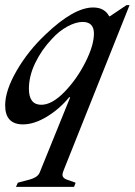

<svg xmlns="http://www.w3.org/2000/svg" viewBox="-29 -474 522 744"><path d="M40 234 85 222Q103 217 113 209.5Q123 202 127 189L243 -97H239Q201 -51 152 -21.5Q103 8 60 8Q-9 8 -9 -66Q-9 -123 35.5 -200Q80 -277 148 -341Q257 -445 332 -445Q376 -445 394 -411H397L461 -454H473L218 185Q213 197 213 203Q213 216 230 222L264 234L258 250H33ZM335 -344Q335 -389 291 -389Q265 -389 232.5 -371.5Q200 -354 172 -323Q132 -281 107.5 -230Q83 -179 83 -130Q83 -68 131 -68Q172 -68 220 -117Q268 -166 301.5 -232Q335 -298 335 -344Z"/></svg>

Font: Ibarra Real Nova
Style: Italic
Weight: 400
Italic angle: -22°
Designer: Jose Maria Ribagorda & Octavio Pardo
Foundry: Octavio Pardo
Version: Version 1.014